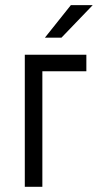

<svg xmlns="http://www.w3.org/2000/svg" viewBox="-20 -717 377 737"><path d="M75.2 -506.8H311.5V-443.4H142.6V0H75.2ZM252 -697.3H335.9L215.8 -572.3H152.3Z"/></svg>

Font: Dinish
Style: Regular
Weight: 400
Designer: Bert Driehuis
Foundry: Playbeing
Version: Version 3.006; git-39231f3c-release